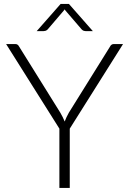

<svg xmlns="http://www.w3.org/2000/svg" viewBox="-20 -924 635 944"><path d="M323 -291.5V0H272V-291.5L10 -707.5H55Q62 -707.5 66.5 -704.2Q71 -701 74 -695L276.5 -370Q283 -358.5 288.5 -347.8Q294 -337 298 -326.5Q302 -337 307 -347.8Q312 -358.5 318.5 -370L521 -695Q523.5 -700.5 528.2 -704Q533 -707.5 540 -707.5H585ZM436.5 -771H401Q397 -771 392 -772.5Q387 -774 381.5 -779.5L301.5 -872.5Q299 -875.5 298 -878L294 -872.5L214.5 -779.5Q209 -774 203.8 -772.5Q198.5 -771 194.5 -771H160.5L278 -904.5H319Z"/></svg>

Font: Lato 2
Style: Regular
Weight: 300
Designer: Lukasz Dziedzic with Adam Twardoch and Botio Nikoltchev
Foundry: tyPoland Lukasz Dziedzic
Version: Version 2.015; 2015-08-06; http://www.latofonts.com/